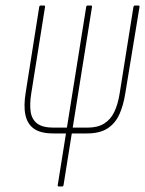

<svg xmlns="http://www.w3.org/2000/svg" viewBox="-20 -675 525 695"><path d="M173 -192Q127 -192 103 -209Q79 -226 72 -259Q65 -292 73 -340L122 -650Q123 -655 127 -655H139Q144 -655 143 -650L93 -336Q87 -298 91 -270.5Q95 -243 114.5 -228Q134 -213 174 -213H296Q334 -213 357.5 -228Q381 -243 394 -270.5Q407 -298 413 -336L463 -650Q464 -655 469 -655H480Q486 -655 485 -650L434 -340Q427 -294 412 -261Q397 -228 369 -210Q341 -192 295 -192ZM193 0Q188 0 189 -5L292 -650Q293 -655 297 -655H309Q314 -655 313 -650L210 -5Q209 0 205 0Z"/></svg>

Font: Sofia Sans Extra Condensed Thin
Style: Italic
Weight: 250
Italic angle: -9°
Version: Version 4.100